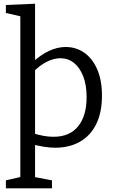

<svg xmlns="http://www.w3.org/2000/svg" viewBox="-20 -792 621 1042"><path d="M12 230V186.7L102.7 166L90.3 182V-716.7L103.3 -700.7L12 -721.7V-765L170.3 -771.7V-452.7L153 -450.7Q199.3 -493.7 245.2 -515.3Q291 -537 336.3 -537Q392.7 -537 437 -506.2Q481.3 -475.3 507.3 -416.5Q533.3 -357.7 533.3 -272.7Q533.3 -180.7 501.8 -117.7Q470.3 -54.7 413.2 -22.5Q356 9.7 279 9.7Q251.3 9.7 221.2 4.8Q191 0 158 -8L170.3 -16.7V182L160 167.3L262 186.7V230ZM270.3 -49.7Q358.3 -49.7 404.2 -106.7Q450 -163.7 450 -265Q450 -331.3 431.5 -378.3Q413 -425.3 381.3 -450.7Q349.7 -476 308 -476Q273.3 -476 235.7 -457.7Q198 -439.3 160 -401.3L170.3 -420.7V-55.3L159.3 -69Q220 -49.7 270.3 -49.7Z"/></svg>

Font: Bitter Thin
Style: Regular
Weight: 100
Designer: Sol Matas, and Bitter project Authors
Foundry: Sol Matas
Version: Version 2.002